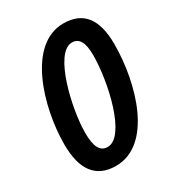

<svg xmlns="http://www.w3.org/2000/svg" viewBox="-177 -829 857 942"><g transform="rotate(-30 251.0 -357.5)"><path d="M203 10C408 10 494 -290 494 -512C494 -657 437 -725 327 -725C124 -725 35 -416 35 -208C35 -65 90 10 203 10ZM214 -91C170 -91 152 -130 152 -206C152 -337 216 -623 317 -623C358 -623 377 -588 377 -517C377 -366 315 -91 214 -91Z"/></g></svg>

Font: Noto Sans SemiCondensed SemiBold
Style: Italic
Weight: 600
Width: 4
Italic angle: -12°
Designer: Monotype Design Team
Foundry: Monotype Imaging Inc.
Version: Version 2.013